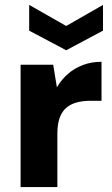

<svg xmlns="http://www.w3.org/2000/svg" viewBox="-20 -763 456 783"><path d="M64 0V-499H197L212 -407Q231 -439 257.5 -462Q284 -485 318.5 -498Q353 -511 394 -511V-352H349Q319 -352 294 -345.5Q269 -339 251 -324Q233 -309 223.5 -283Q214 -257 214 -219V0ZM250 -558 99 -638V-743L250 -657L400 -743V-638Z"/></svg>

Font: DM Sans 20pt Black
Style: Regular
Weight: 900
Version: Version 4.004;gftools[0.9.30]